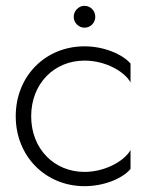

<svg xmlns="http://www.w3.org/2000/svg" viewBox="-20 -629 522 659"><path d="M233 -571C233 -551 250 -534 270 -534C291 -534 307 -551 307 -571C307 -592 291 -609 270 -609C250 -609 233 -592 233 -571ZM87 -230C87 -342 166 -421 270 -421C343 -421 408 -383 428 -346V-411C400 -443 337 -470 270 -470C137 -470 34 -369 34 -230C34 -92 137 10 270 10C337 10 400 -16 428 -49V-114C408 -78 343 -39 270 -39C166 -39 87 -118 87 -230Z"/></svg>

Font: Jost Light
Style: Regular
Weight: 300
Version: Version 3.710